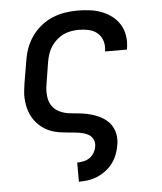

<svg xmlns="http://www.w3.org/2000/svg" viewBox="-53 -574 706 836"><g transform="rotate(-5 300.0 -156.5)"><path d="M258 215V131H259Q272 131 286.5 128Q301 125 313 116.5Q325 108 332.5 95Q340 82 342 68Q345 52 338.5 38Q332 24 319.5 16.5Q307 9 292 5.5Q277 2 261.5 0.5Q246 -1 230.5 -2.5Q215 -4 199.5 -6Q184 -8 169.5 -12Q155 -16 141.5 -22.5Q128 -29 116.5 -38Q105 -47 95 -58Q85 -69 77.5 -82Q70 -95 65 -109Q60 -123 57.5 -137.5Q55 -152 54 -167.5Q53 -183 55 -199Q57 -215 59 -231L76 -331Q80 -358 90 -385Q100 -412 116.5 -435.5Q133 -459 156.5 -478Q180 -497 206.5 -508Q233 -519 261 -523.5Q289 -528 316 -528Q343 -528 370.5 -524.5Q398 -521 422.5 -511.5Q447 -502 467.5 -486Q488 -470 501 -448Q514 -426 518 -399Q522 -372 517 -344Q517 -343 517 -342Q517 -341 517 -340H421Q421 -341 421 -341.5Q421 -342 421 -342Q425 -365 418.5 -386Q412 -407 396.5 -420.5Q381 -434 359.5 -439Q338 -444 316 -444Q299 -444 281.5 -441Q264 -438 248 -430.5Q232 -423 218 -410.5Q204 -398 194 -383Q184 -368 178.5 -351Q173 -334 170 -317L154 -217Q150 -193 152.5 -168.5Q155 -144 167.5 -125.5Q180 -107 202 -97Q224 -87 248 -85Q272 -83 296 -80Q320 -77 342.5 -70Q365 -63 385 -51.5Q405 -40 419 -22Q433 -4 438 19.5Q443 43 439 68Q436 88 428.5 108.5Q421 129 408.5 146.5Q396 164 378 178Q360 192 340 200.5Q320 209 299.5 212Q279 215 259 215Z"/></g></svg>

Font: Iosevka SS04 Medium Extended
Style: Italic
Weight: 500
Width: 7
Italic angle: -9°
Monospace: yes
Designer: Belleve Invis
Foundry: Belleve Invis
Version: Version 19.0.0; ttfautohint (v1.8.4)